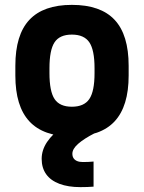

<svg xmlns="http://www.w3.org/2000/svg" viewBox="-20 -550 590 788"><path d="M310 218Q260 218 224 204.5Q188 191 169.5 165Q151 139 151 102Q151 66 173 33Q195 0 240 -33L368 -3Q325 19 301 40Q277 61 277 81Q277 92 282 99.5Q287 107 296.5 111Q306 115 320 115Q331 115 342.5 114.5Q354 114 364 113V216Q352 217 338.5 217.5Q325 218 310 218ZM275 10Q158 10 100.5 -52Q43 -114 43 -240V-280Q43 -407 100.5 -468.5Q158 -530 275 -530Q393 -530 450.5 -468.5Q508 -407 508 -280V-240Q508 -114 450.5 -52Q393 10 275 10ZM275 -112Q325 -112 346.5 -143.5Q368 -175 368 -250V-270Q368 -345 346.5 -376.5Q325 -408 275 -408Q225 -408 204 -376.5Q183 -345 183 -270V-250Q183 -175 204 -143.5Q225 -112 275 -112Z"/></svg>

Font: M PLUS Code Latin SemiExpanded
Style: Bold
Weight: 700
Width: 6
Designer: Coji Morishita
Foundry: UNDERFOREST DESIGN
Version: Version 1.002; ttfautohint (v1.8.3)